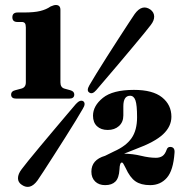

<svg xmlns="http://www.w3.org/2000/svg" viewBox="-20 -739 738 769"><path d="M49.5 -651Q29.5 -651 29.5 -670Q29.5 -689 51 -689H75.5Q117 -689 141.2 -695Q165.5 -701 182.5 -713Q196 -719 203.5 -719Q222 -719 222 -699.5V-409Q222 -388.5 238.5 -384L262 -377.5Q277.5 -373 277.5 -360.5Q277.5 -344 257 -344H45Q24.5 -344 24.5 -360.5Q24.5 -373.5 40.5 -377.5L65 -384Q83.5 -388.5 83.5 -409V-629Q83.5 -641.5 79.5 -646.2Q75.5 -651 67 -651ZM365.5 -378Q349.5 -359.5 337.5 -368.5Q325.5 -376 338 -397.5Q347 -413.5 366 -444.2Q385 -475 408.5 -512Q432 -549 455 -584.5Q478 -620 495.5 -646.8Q513 -673.5 519.5 -683Q549 -723.5 582 -701Q597 -690 597.5 -673.5Q598 -657 584 -639Q577 -629.5 556.8 -604.8Q536.5 -580 509.2 -547.5Q482 -515 453.5 -481.2Q425 -447.5 401.2 -419.8Q377.5 -392 365.5 -378ZM284 -322.5Q301 -341 313.5 -333.5Q325 -324.5 311.5 -303Q302.5 -287 283.5 -256Q264.5 -225 241 -187.8Q217.5 -150.5 194.5 -114.8Q171.5 -79 154 -52Q136.5 -25 130 -16Q100.5 24 67.5 1.5Q52 -8.5 52 -25.2Q52 -42 66.5 -61Q73 -70 93.2 -95Q113.5 -120 140.8 -152.8Q168 -185.5 196.5 -219.2Q225 -253 248.5 -280.8Q272 -308.5 284 -322.5ZM346 -51.5Q346 -99 401 -115L436.5 -132.5Q485 -154 507 -185.8Q529 -217.5 529 -269.5Q529 -318.5 522.5 -337Q516 -355.5 501 -355.5Q474 -355.5 474 -313V-276.5Q474 -250 456.5 -234.2Q439 -218.5 411.5 -218.5Q384.5 -218.5 368.5 -233.5Q352.5 -248.5 352.5 -275.5Q352.5 -315 392 -347Q431.5 -379 516.5 -379Q592 -379 629.2 -349Q666.5 -319 666.5 -271.5Q666.5 -232.5 633.2 -201.2Q600 -170 522.5 -141.5L477 -123.5Q512 -123 545 -115Q578 -107 604.5 -107Q620 -107 630.5 -114Q641 -121 647.5 -139.5Q651.5 -151.5 663 -150.5Q681 -149.5 679 -127Q674 -56 648.2 -26.8Q622.5 2.5 581.5 2.5Q544.5 2.5 522.5 -12.8Q500.5 -28 483 -66.5Q477 -78 474.2 -83Q471.5 -88 468 -88Q459.5 -88 458.5 -60Q456.5 -26 442.2 -11.8Q428 2.5 401 2.5Q376 2.5 361 -12.2Q346 -27 346 -51.5Z"/></svg>

Font: Fraunces 144pt Soft Black
Style: Regular
Weight: 900
Version: Version 1.000;[b76b70a41]